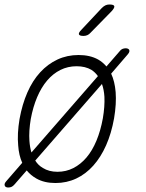

<svg xmlns="http://www.w3.org/2000/svg" viewBox="-29 -805 649 855"><path d="M218 10Q168 10 133 -10Q108 -24 90 -46L35 17Q29 24 22.5 27Q16 30 8 30Q3 30 -1 28.5Q-5 27 -7 23.5Q-9 20 -8.5 15Q-8 10 -2 3L70 -80Q55 -113 52 -157Q47 -209 58 -275Q70 -341 93 -393.5Q116 -446 150 -483Q184 -520 227 -540Q270 -560 321 -560Q372 -560 408 -540Q429 -528 445 -509L504 -577Q509 -584 516 -587Q523 -590 531 -590Q535 -590 539.5 -588.5Q544 -587 546 -583.5Q548 -580 547 -575Q546 -570 540 -563L466 -477Q482 -443 486 -395Q490 -343 479 -278Q467 -211 443.5 -158Q420 -105 386.5 -67.5Q353 -30 310.5 -10Q268 10 218 10ZM227 -40Q265 -40 297.5 -56.5Q330 -73 356 -103.5Q382 -134 400.5 -178.5Q419 -223 429 -278Q438 -331 436 -374Q434 -406 425 -431L128 -90Q141 -69 162 -57Q189 -40 227 -40ZM111 -126 407 -466Q395 -483 378 -494Q351 -510 312 -510Q273 -510 240 -493.5Q207 -477 181 -446.5Q155 -416 136.5 -372.5Q118 -329 108 -275Q99 -221 102 -178Q104 -149 111 -126ZM343 -645Q325 -645 322.5 -652Q320 -659 334 -673L424 -769Q432 -777 440 -781Q448 -785 458 -785Q478 -785 480 -777.5Q482 -770 467 -754L374 -659Q368 -652 360 -648.5Q352 -645 343 -645Z"/></svg>

Font: Maple Mono Thin
Style: Italic
Weight: 250
Italic angle: -10°
Monospace: yes
Designer: subframe7536
Version: Version 7.000